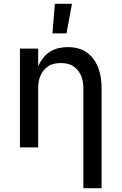

<svg xmlns="http://www.w3.org/2000/svg" viewBox="-20 -776 640 1011"><path d="M419 215V-310Q419 -327 416.5 -344Q414 -361 407.5 -376.5Q401 -392 390 -405.5Q379 -419 365 -428Q351 -437 334 -440.5Q317 -444 300 -444Q283 -444 266 -440.5Q249 -437 235 -428Q221 -419 210 -405.5Q199 -392 192.5 -376.5Q186 -361 183.5 -344Q181 -327 181 -310V0H85V-520H181V-428Q191 -450 206.5 -470Q222 -490 243 -503.5Q264 -517 288.5 -522.5Q313 -528 337 -528Q364 -528 390 -521.5Q416 -515 437.5 -499.5Q459 -484 474.5 -462Q490 -440 499 -414.5Q508 -389 511.5 -363Q515 -337 515 -310V215ZM256 -600 269 -756H359L330 -600Z"/></svg>

Font: Iosevka Fixed Curly Md Ex
Style: Regular
Weight: 500
Width: 7
Monospace: yes
Designer: Belleve Invis
Foundry: Belleve Invis
Version: Version 30.1.2